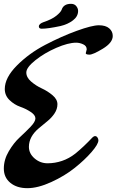

<svg xmlns="http://www.w3.org/2000/svg" viewBox="-20 -944 609 1003"><path d="M388 -887Q388 -858 361 -837.5Q334 -817 296 -808Q231 -794 198 -794Q183 -794 183 -806Q183 -820 209 -829Q251 -843 274 -861.5Q297 -880 302 -893Q312 -924 351 -924Q369 -924 378.5 -912Q388 -900 388 -887ZM428 -666 433 -686Q433 -704 414.5 -712.5Q396 -721 378 -721Q336 -721 274 -694Q212 -667 165 -629.5Q118 -592 117.5 -566Q117 -540 142.5 -518Q168 -496 198.5 -482Q229 -468 254.5 -446.5Q280 -425 280 -399.5Q280 -374 264.5 -351Q249 -328 227 -310.5Q205 -293 184 -275Q131 -231 131 -177Q131 -142 160.5 -116.5Q190 -91 228.5 -91Q267 -91 304 -103.5Q341 -116 374 -142Q418 -178 463 -226Q470 -233 477 -233Q484 -233 489 -226Q494 -219 494 -211Q494 -191 458.5 -150Q423 -109 370.5 -67Q318 -25 248 7Q178 39 123 39Q68 39 34 11Q0 -17 0 -63.5Q0 -110 26 -154Q52 -198 82.5 -226Q113 -254 139 -281Q165 -308 165 -325.5Q165 -343 140 -359.5Q115 -376 85 -386.5Q55 -397 30 -421Q5 -445 5 -479Q5 -538 68 -601.5Q131 -665 216 -709.5Q301 -754 381 -783Q461 -812 496.5 -812Q532 -812 550.5 -796Q569 -780 569 -756Q569 -721 517 -689.5Q465 -658 446.5 -658.5Q428 -659 428 -666Z"/></svg>

Font: Dr Sugiyama
Style: Regular
Weight: 400
Designer: Alejandro Paul
Foundry: Alejandro Paul
Version: Version 1.000